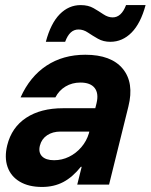

<svg xmlns="http://www.w3.org/2000/svg" viewBox="-20 -725 592 754"><path d="M145 9.2Q92.5 9.2 57.5 -11.7Q22.5 -32.5 9.6 -69.6Q-3.3 -106.7 8.3 -154.2Q25.8 -225 82.9 -262.5Q140 -300 227.5 -300H354.2L359.2 -320Q368.3 -358.3 351.7 -379.6Q335 -400.8 295.8 -400.8Q263.3 -400.8 237.5 -385.4Q211.7 -370 197.5 -342.5H60.8Q97.5 -424.2 162.5 -467.1Q227.5 -510 315 -510Q416.7 -510 462.1 -455Q507.5 -400 484.2 -306.7L408.3 0H283.3L300.8 -70H297.5Q265 -29.2 228.3 -10Q191.7 9.2 145 9.2ZM192.5 -95.8Q223.3 -95.8 250.8 -109.2Q278.3 -122.5 299.2 -146.7Q320 -170.8 329.2 -201.7L330.8 -208.3H217.5Q186.7 -208.3 165 -193.8Q143.3 -179.2 136.7 -153.3Q130 -126.7 145 -111.2Q160 -95.8 192.5 -95.8ZM160 -560.8Q179.2 -633.3 214.6 -669.2Q250 -705 296.7 -705Q326.7 -705 347.5 -692.9Q368.3 -680.8 386.2 -668.8Q404.2 -656.7 422.5 -656.7Q456.7 -656.7 475 -705H551.7Q532.5 -633.3 496.7 -597.1Q460.8 -560.8 413.3 -560.8Q385.8 -560.8 364.6 -572.9Q343.3 -585 325.4 -597.1Q307.5 -609.2 288.3 -609.2Q270.8 -609.2 257.9 -597.5Q245 -585.8 235.8 -560.8Z"/></svg>

Font: Funnel Sans Light
Style: Bold Italic
Weight: 700
Italic angle: -14.036°
Version: Version 1.000